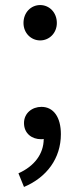

<svg xmlns="http://www.w3.org/2000/svg" viewBox="-20 -550 318 760"><path d="M139 -390C175 -390 205 -419 205 -459C205 -501 175 -530 139 -530C103 -530 73 -501 73 -459C73 -419 103 -390 139 -390ZM75 190C165 152 221 77 221 -19C221 -86 192 -127 144 -127C107 -127 75 -102 75 -63C75 -21 107 1 142 1C146 1 149 1 153 0C153 59 116 108 53 136Z"/></svg>

Font: Microsoft YaHei
Style: Regular
Weight: 400
Designer: Ryoko NISHIZUKA 西塚涼子 (kana, bopomofo & ideographs); Paul D. Hunt (Latin, Greek & Cyrillic); Sandoll Communications 산돌커뮤니
Foundry: Adobe
Version: Version 2.001;hotconv 1.0.111;makeotfexe 2.5.65597